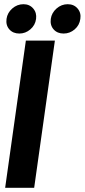

<svg xmlns="http://www.w3.org/2000/svg" viewBox="-20 -893 403 913"><path d="M4.5 0 103 -700H241L142.5 0ZM72 -733.5Q42 -733.5 24.5 -753.2Q7 -773 11 -803Q15 -832 38.2 -852.5Q61.5 -873 91.5 -873Q120.5 -873 138 -852.5Q155.5 -832 151.5 -803Q147.5 -773 124.2 -753.2Q101 -733.5 72 -733.5ZM282.5 -733.5Q252.5 -733.5 235 -753.2Q217.5 -773 221.5 -803Q225.5 -832 248.8 -852.5Q272 -873 302 -873Q331.5 -873 349 -852.5Q366.5 -832 362 -803Q358 -773 335 -753.2Q312 -733.5 282.5 -733.5Z"/></svg>

Font: Urbanist ExtraBold
Style: Italic
Weight: 800
Italic angle: -8°
Designer: Corey Hu
Foundry: Corey Hu
Version: Version 1.321; ttfautohint (v1.8.4.7-5d5b)